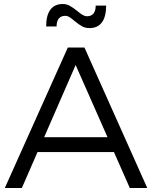

<svg xmlns="http://www.w3.org/2000/svg" viewBox="-20 -937 758 957"><path d="M167 -179 89 0H4L318 -700H401L714 0H627L548 -179ZM357 -613 200 -253H516ZM364 -883Q381 -869 392 -862.5Q403 -856 414 -856Q435 -856 446 -869.5Q457 -883 457 -909H509Q509 -854 488 -825.5Q467 -797 426 -797Q405 -797 389.5 -805.5Q374 -814 352 -832Q337 -845 326.5 -851.5Q316 -858 305 -858Q284 -858 273 -844.5Q262 -831 262 -805H210Q210 -860 231 -888.5Q252 -917 293 -917Q312 -917 328 -908Q344 -899 364 -883Z"/></svg>

Font: Kalaa
Style: Regular
Weight: 400
Version: Version 1.20 June 5, 2016